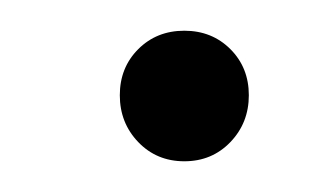

<svg xmlns="http://www.w3.org/2000/svg" viewBox="-20 -410 208 125"><path d="M100 -305Q82 -305 70 -317.5Q58 -330 58 -348Q58 -366 70 -378Q82 -390 100 -390Q118 -390 130 -378Q142 -366 142 -348Q142 -330 130 -317.5Q118 -305 100 -305Z"/></svg>

Font: DM Sans 11pt ExtraLight
Style: Italic
Weight: 250
Italic angle: -10°
Version: Version 4.004;gftools[0.9.30]